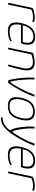

<svg xmlns="http://www.w3.org/2000/svg" viewBox="1376 -1898 650 3441"><g transform="rotate(90 1700.5 -178.0)"><path d="M286 -477Q338 -477 372 -465Q374 -464 376.5 -463Q379 -462 377 -458L368 -437Q367 -434 364.5 -433.5Q362 -433 360 -434Q344 -440 323.5 -443Q303 -446 280 -446Q264 -446 241.5 -442Q219 -438 199.5 -433.5Q180 -429 171 -425Q165 -422 158 -417.5Q151 -413 148 -399L64 -4Q63 -2 62 -1Q61 0 59 0H34Q32 0 31 -1Q30 -2 31 -4L119 -419Q122 -433 127 -438Q132 -443 140 -447Q172 -461 212.5 -469Q253 -477 286 -477Z M395 -237Q406 -285 424 -329Q442 -373 471 -408Q500 -443 541 -463Q582 -483 639 -483Q698 -483 729 -465Q760 -447 771.5 -416.5Q783 -386 781.5 -349.5Q780 -313 772 -276Q765 -242 757.5 -235.5Q750 -229 739 -229H438Q437 -229 431.5 -227.5Q426 -226 424 -216Q413 -160 419.5 -116.5Q426 -73 455.5 -49Q485 -25 542 -25Q578 -25 623 -32.5Q668 -40 703 -59Q705 -61 710.5 -62.5Q716 -64 717 -59L721 -45Q722 -43 721 -41.5Q720 -40 716 -38Q680 -14 633 -4.5Q586 5 536 5Q477 5 443.5 -13.5Q410 -32 396 -65Q382 -98 383 -142Q384 -186 395 -237ZM739 -281Q746 -313 747 -343Q748 -373 738 -398Q728 -423 702.5 -437.5Q677 -452 632 -452Q588 -452 554.5 -435Q521 -418 497.5 -391Q474 -364 459.5 -333.5Q445 -303 438 -275Q436 -268 437 -264.5Q438 -261 447 -261Q514 -261 580.5 -261Q647 -261 714 -261Q725 -261 730.5 -264.5Q736 -268 739 -281Z M837 0Q835 0 834 -1Q833 -2 834 -4Q857 -112 880 -219.5Q903 -327 925 -435Q927 -439 930 -443Q933 -447 943 -450Q957 -454 983.5 -460Q1010 -466 1040.5 -471Q1071 -476 1096 -476Q1151 -476 1183 -459Q1215 -442 1228.5 -411.5Q1242 -381 1242 -340.5Q1242 -300 1232 -253Q1221 -202 1208.5 -151.5Q1196 -101 1185.5 -62Q1175 -23 1170 -5Q1169 -2 1167 -1Q1165 0 1160 0H1142Q1135 0 1137 -7Q1139 -13 1143.5 -30.5Q1148 -48 1155 -73.5Q1162 -99 1169.5 -129.5Q1177 -160 1185 -193Q1193 -226 1200 -257Q1212 -312 1206 -353.5Q1200 -395 1172.5 -419Q1145 -443 1090 -443Q1061 -444 1030 -437.5Q999 -431 974 -422Q968 -421 960.5 -416.5Q953 -412 951 -401Q930 -302 909 -202.5Q888 -103 867 -4Q866 -2 865 -1Q864 0 862 0Z M1428 0Q1421 0 1419 -6Q1406 -47 1397.5 -95Q1389 -143 1383 -190Q1374 -270 1372 -343Q1370 -416 1374 -465Q1374 -470 1376 -471Q1378 -472 1380 -472H1399Q1401 -472 1403.5 -471Q1406 -470 1406 -465Q1402 -428 1404 -372Q1406 -316 1410 -257Q1414 -213 1419 -171Q1424 -129 1430 -97.5Q1436 -66 1441 -52Q1446 -39 1452 -41.5Q1458 -44 1465 -51Q1481 -70 1510.5 -120Q1540 -170 1571 -230Q1606 -295 1633.5 -359Q1661 -423 1675 -465Q1677 -472 1685 -472H1708Q1714 -472 1712 -465Q1696 -419 1666 -351Q1636 -283 1598 -214Q1567 -156 1535.5 -104Q1504 -52 1471 -6Q1467 0 1462 0Z M1880 5Q1821 5 1786.5 -12.5Q1752 -30 1736.5 -62Q1721 -94 1721.5 -138Q1722 -182 1733 -236Q1748 -307 1778 -361.5Q1808 -416 1858 -446.5Q1908 -477 1982 -477Q2057 -477 2093.5 -446.5Q2130 -416 2137 -361.5Q2144 -307 2129 -236Q2114 -165 2085.5 -110.5Q2057 -56 2008 -25.5Q1959 5 1880 5ZM1886 -24Q1978 -24 2026.5 -80Q2075 -136 2096 -236Q2118 -337 2090 -392Q2062 -447 1976 -447Q1891 -447 1839.5 -392Q1788 -337 1766 -236Q1745 -135 1770 -79.5Q1795 -24 1886 -24Z M2120 127Q2110 127 2100.5 126.5Q2091 126 2082 125Q2075 123 2079 117L2088 101Q2091 96 2099 97Q2102 98 2105.5 98Q2109 98 2113 98Q2142 98 2174.5 85.5Q2207 73 2233 53Q2252 39 2270 22Q2288 5 2300 -10Q2312 -25 2312 -33Q2312 -44 2305.5 -55Q2299 -66 2288 -93Q2281 -111 2273 -148Q2265 -185 2258 -236Q2251 -287 2248.5 -345.5Q2246 -404 2251 -465Q2251 -472 2258 -472H2278Q2280 -472 2283 -471Q2286 -470 2285 -465Q2280 -425 2282 -372Q2284 -319 2291 -265Q2298 -211 2307.5 -165.5Q2317 -120 2327 -94Q2332 -82 2341.5 -79.5Q2351 -77 2358 -88Q2390 -136 2427 -199.5Q2464 -263 2497 -332Q2530 -401 2550 -465Q2552 -469 2554 -470.5Q2556 -472 2560 -472H2584Q2591 -472 2588 -465Q2577 -432 2563 -397.5Q2549 -363 2530.5 -324.5Q2512 -286 2486 -239Q2471 -211 2445 -165.5Q2419 -120 2384.5 -69.5Q2350 -19 2308 25.5Q2266 70 2218.5 98.5Q2171 127 2120 127Z M2615 -237Q2626 -285 2644 -329Q2662 -373 2691 -408Q2720 -443 2761 -463Q2802 -483 2859 -483Q2918 -483 2949 -465Q2980 -447 2991.5 -416.5Q3003 -386 3001.5 -349.5Q3000 -313 2992 -276Q2985 -242 2977.5 -235.5Q2970 -229 2959 -229H2658Q2657 -229 2651.5 -227.5Q2646 -226 2644 -216Q2633 -160 2639.5 -116.5Q2646 -73 2675.5 -49Q2705 -25 2762 -25Q2798 -25 2843 -32.5Q2888 -40 2923 -59Q2925 -61 2930.5 -62.5Q2936 -64 2937 -59L2941 -45Q2942 -43 2941 -41.5Q2940 -40 2936 -38Q2900 -14 2853 -4.5Q2806 5 2756 5Q2697 5 2663.5 -13.5Q2630 -32 2616 -65Q2602 -98 2603 -142Q2604 -186 2615 -237ZM2959 -281Q2966 -313 2967 -343Q2968 -373 2958 -398Q2948 -423 2922.5 -437.5Q2897 -452 2852 -452Q2808 -452 2774.5 -435Q2741 -418 2717.5 -391Q2694 -364 2679.5 -333.5Q2665 -303 2658 -275Q2656 -268 2657 -264.5Q2658 -261 2667 -261Q2734 -261 2800.5 -261Q2867 -261 2934 -261Q2945 -261 2950.5 -264.5Q2956 -268 2959 -281Z M3309 -477Q3361 -477 3395 -465Q3397 -464 3399.5 -463Q3402 -462 3400 -458L3391 -437Q3390 -434 3387.5 -433.5Q3385 -433 3383 -434Q3367 -440 3346.5 -443Q3326 -446 3303 -446Q3287 -446 3264.5 -442Q3242 -438 3222.5 -433.5Q3203 -429 3194 -425Q3188 -422 3181 -417.5Q3174 -413 3171 -399L3087 -4Q3086 -2 3085 -1Q3084 0 3082 0H3057Q3055 0 3054 -1Q3053 -2 3054 -4L3142 -419Q3145 -433 3150 -438Q3155 -443 3163 -447Q3195 -461 3235.5 -469Q3276 -477 3309 -477Z"/></g></svg>

Font: Glory Thin
Style: Italic
Weight: 100
Italic angle: -12°
Designer: Robert Leuschke
Foundry: Robert Leuschke
Version: Version 1.011